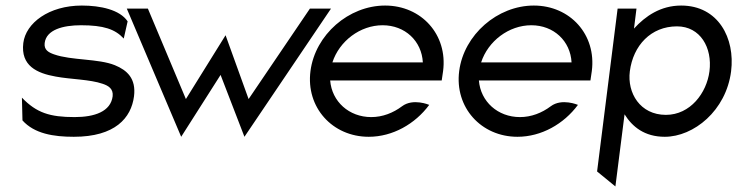

<svg xmlns="http://www.w3.org/2000/svg" viewBox="-20 -482 2658 692"><path d="M61 -48C104 0 173 11 246 11C395 11 453 -57 463 -135C471 -199 438 -229 394 -247C335 -271 237 -264 175 -286C155 -293 138 -302 141 -327C147 -375 207 -391 272 -391C353 -391 395 -377 426 -343L440 -405C412 -447 342 -462 275 -462C156 -462 73 -399 64 -327C54 -245 113 -218 181 -206C234 -196 304 -196 350 -180C371 -173 389 -162 386 -135C379 -80 321 -60 249 -60C160 -60 112 -75 59 -130Z M793 -355 650 -125 513 -451H437L633 11L775 -212L861 11L1173 -451H1097L876 -125Z M1170 -192H1572L1577 -226C1594 -357 1499 -462 1368 -462C1237 -462 1116 -357 1099 -226C1082 -95 1178 11 1309 11C1395 11 1476 -35 1527 -104C1527 -104 1469 -129 1429 -99C1397 -75 1359 -60 1318 -60C1238 -60 1176 -116 1170 -192ZM1504 -257H1178C1203 -334 1278 -391 1359 -391C1440 -391 1500 -334 1504 -257Z M1706 -192H2108L2113 -226C2130 -357 2035 -462 1904 -462C1773 -462 1652 -357 1635 -226C1618 -95 1714 11 1845 11C1931 11 2012 -35 2063 -104C2063 -104 2005 -129 1965 -99C1933 -75 1895 -60 1854 -60C1774 -60 1712 -116 1706 -192ZM2040 -257H1714C1739 -334 1814 -391 1895 -391C1976 -391 2036 -334 2040 -257Z M2435 -462C2361 -462 2306 -424 2265 -379L2274 -451H2206L2132 136L2198 190L2231 -70C2259 -25 2303 11 2376 11C2480 11 2597 -83 2615 -225C2630 -344 2569 -462 2435 -462ZM2380 -68C2287 -68 2240 -147 2250 -225C2262 -318 2326 -387 2420 -387C2504 -387 2548 -310 2537 -225C2527 -147 2468 -68 2380 -68Z"/></svg>

Font: Charger
Style: It
Weight: 400
Designer: Jasper
Foundry: Cannot Into Space Fonts
Version: Version 0.98